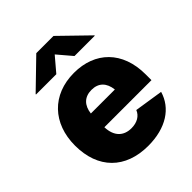

<svg xmlns="http://www.w3.org/2000/svg" viewBox="-216 -898 1036 1036"><g transform="rotate(-45 302.0 -380.5)"><path d="M311 9.8C447.3 9.8 538.1 -51.3 565.9 -147.5L401.9 -172.9C389.2 -140.1 356.9 -121.6 314.5 -121.6C255.9 -121.6 216.8 -156.7 214.4 -229H573.7V-273.4C573.7 -449.7 465.8 -552.7 305.7 -552.7C138.7 -552.7 32.2 -439.9 32.2 -271C32.2 -95.2 137.7 9.8 311 9.8ZM233.4 -614.7 302.7 -696.3 372.1 -614.7H526.9V-617.7L368.7 -771.5H237.3L78.6 -617.7V-614.7ZM215.3 -333C221.7 -388.2 253.4 -420.9 307.6 -420.9C361.3 -420.9 392.1 -389.2 398.4 -333Z"/></g></svg>

Font: Raveo ExtraBold
Style: Regular
Weight: 800
Designer: Jakub Foglar, Rasmus Andersson (Inter)
Foundry: Jakubfoglar.com
Version: Version 1.100;Glyphs 3.2.3 (3260)